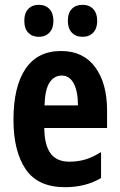

<svg xmlns="http://www.w3.org/2000/svg" viewBox="-20 -768 497 798"><path d="M234 -556Q326 -556 375.5 -489Q425 -422 425 -309V-236H164Q165 -164 190.5 -130Q216 -96 268 -96Q303 -96 334 -105Q365 -114 400 -136V-28Q336 10 250 10Q137 10 86.5 -65Q36 -140 36 -270Q36 -408 86 -482Q136 -556 234 -556ZM237 -454Q205 -454 186 -425Q167 -396 165 -330H304Q304 -388 286.5 -421Q269 -454 237 -454ZM81 -681Q81 -714 97.5 -731Q114 -748 141 -748Q169 -748 185.5 -730.5Q202 -713 202 -681Q202 -650 185.5 -632.5Q169 -615 141 -615Q114 -615 97.5 -632Q81 -649 81 -681ZM262 -681Q262 -714 278.5 -731Q295 -748 323 -748Q351 -748 367.5 -730.5Q384 -713 384 -681Q384 -650 367.5 -632.5Q351 -615 323 -615Q295 -615 278.5 -632.5Q262 -650 262 -681Z"/></svg>

Font: Noto Sans ExtraCondensed
Style: Bold
Weight: 700
Width: 2
Designer: Monotype Design Team
Foundry: Monotype Imaging Inc.
Version: Version 2.013; ttfautohint (v1.8.4.7-5d5b)